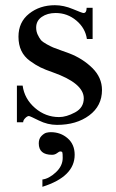

<svg xmlns="http://www.w3.org/2000/svg" viewBox="-20 -470 445 738"><path d="M180 125Q129 125 129 81Q129 63 139.5 52.5Q150 42 159 40Q168 38 175 38Q213 38 240 61.5Q267 85 267 125Q267 209 143 248V220Q168 217 194.5 192.5Q221 168 221 137Q221 119 219.5 115.5Q218 112 211 112Q208 112 199.5 118.5Q191 125 180 125ZM207 -20Q235 -20 268.5 -38Q302 -56 302 -92Q302 -150 183 -192Q154 -202 135.5 -211Q117 -220 95 -236Q73 -252 62 -275Q51 -298 51 -329Q51 -385 92 -417.5Q133 -450 191 -450Q225 -450 260.5 -435Q296 -420 301 -420Q313 -420 313 -440H336V-320H314Q308 -362 273.5 -391Q239 -420 194 -420Q162 -420 140.5 -405Q119 -390 119 -364Q119 -349 125 -336.5Q131 -324 137 -316.5Q143 -309 159.5 -300Q176 -291 184.5 -287.5Q193 -284 215.5 -276Q238 -268 246 -265Q298 -245 335 -208.5Q372 -172 372 -124Q372 -63 323 -26.5Q274 10 199 10Q163 10 129 -7Q95 -24 91 -24Q85 -24 77 -16Q69 -8 69 0H45V-141H67Q74 -90 114.5 -55Q155 -20 207 -20Z"/></svg>

Font: Judson
Style: Regular
Weight: 400
Version: Version 20110429